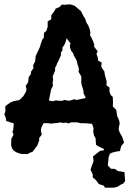

<svg xmlns="http://www.w3.org/2000/svg" viewBox="-24 -700 608 882"><path d="M103 8 73 7 54 1 39 -8 31 -19 27 -33 28 -62 38 -81 33 -95 37 -104 39 -129 37 -135 25 -137 14 -142 5 -143 2 -161 -4 -174 1 -190 0 -210 6 -217 25 -230 41 -236 59 -239 67 -242 83 -258 95 -278 98 -290 94 -305 105 -322 108 -346 118 -360V-370L130 -387L128 -400L137 -417L139 -433L140 -442L147 -458L153 -470L160 -486L163 -497L170 -518L177 -526L178 -549L189 -558L195 -577V-602L211 -611L212 -630L229 -654L231 -660L250 -668L260 -679L271 -678L297 -680L309 -677L320 -673L331 -663L348 -649L358 -629L368 -612L373 -596L381 -584L388 -566L391 -552L390 -537L396 -527L402 -515L409 -496L408 -486L425 -464L419 -453L425 -436L427 -421L443 -413L441 -395L448 -382L455 -373L458 -355L463 -337L466 -325L465 -308L479 -298V-278L485 -263L494 -255L495 -236V-226L494 -211L510 -195L512 -182L514 -168L523 -147L526 -134L523 -119L521 -106L526 -91L537 -72L546 -45L534 -31L531 -23L527 -6L511 -4L492 1L467 0L459 -4L451 -17L431 -26L417 -35L415 -65L408 -77L404 -97L406 -111L399 -131L378 -133L364 -134H345L331 -138H325H303L291 -133L279 -137L270 -135L250 -138L243 -135L223 -134L212 -132L197 -134H176L165 -112L164 -98L168 -82L156 -66V-54L147 -31L138 -19L125 -2L112 2ZM219 -235 232 -239 248 -237H263L271 -241L294 -237L317 -244L328 -241L347 -245L370 -250L360 -271L359 -283L356 -295L351 -310L349 -323L350 -346L345 -357L336 -371L339 -378L336 -394L332 -405L329 -419L325 -428L314 -447L313 -454L304 -465L298 -480L297 -491L300 -501L282 -524L277 -506L271 -493L263 -482V-469L255 -457L256 -446L247 -426L238 -408L235 -399L229 -388V-375L224 -363L218 -349L220 -335L218 -319L219 -305L211 -290L208 -274L204 -255L201 -238ZM458 162 453 153 429 145 425 138 413 124 402 115V101L392 80L397 63L402 51L406 38L403 19L420 5L436 -7L472 -13L493 -14L499 -11L491 1L481 6L475 22L474 36L471 59L485 75L504 76L518 86L533 88L548 91L549 109L551 132L541 144L529 149L516 158L500 162Z"/></svg>

Font: Winky Rough Medium
Style: Regular
Weight: 500
Designer: Simon Atzbach
Foundry: typofactur
Version: Version 1.206; ttfautohint (v1.8.4.7-5d5b)